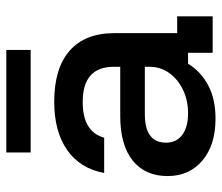

<svg xmlns="http://www.w3.org/2000/svg" viewBox="-68 -636 713 618"><g transform="rotate(-90 289.0 -327.5)"><path d="M215.8 9.2Q130 9.2 80.4 -33.3Q30.8 -75.8 30.8 -145Q30.8 -217.5 80.8 -257.5Q130.8 -297.5 224.2 -297.5H382.5V-318.3Q382.5 -418.3 269.2 -418.3Q173.3 -418.3 154.2 -349.2H40.8Q55 -426.7 114.6 -468.3Q174.2 -510 270 -510Q377.5 -510 434.2 -460.4Q490.8 -410.8 490.8 -316.7V-114.2H545V0H427.5V-79.2H392.5Q366.7 -37.5 322.5 -14.2Q278.3 9.2 215.8 9.2ZM232.5 -79.2Q275 -79.2 309.2 -95.8Q343.3 -112.5 362.9 -140.4Q382.5 -168.3 382.5 -202.5V-218.3H230Q138.3 -218.3 138.3 -150Q138.3 -116.7 163.3 -97.9Q188.3 -79.2 232.5 -79.2ZM106.7 -585.8V-664.2H436.7V-585.8Z"/></g></svg>

Font: Funnel Display Medium
Style: Regular
Weight: 500
Designer: NORD ID, Kristian Moeller
Foundry: Dicotype
Version: Version 1.000